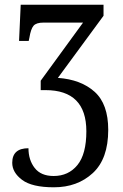

<svg xmlns="http://www.w3.org/2000/svg" viewBox="-20 -556 522 816"><path d="M32 136Q32 74 101 74Q101 124 127.5 158Q154 192 208 192Q271 192 309 145.5Q347 99 347 2Q347 -173 173 -173H153V-213L333 -460H165Q134 -460 122.5 -446.5Q111 -433 105 -396L102 -382H61L68 -536H420V-489L226 -225Q324 -218 382 -166Q440 -114 440 -4Q440 119 374.5 179.5Q309 240 209 240Q116 240 74 208.5Q32 177 32 136Z"/></svg>

Font: Noto Serif Narrow
Style: Regular
Weight: 400
Width: 4
Designer: Monotype Design Team
Foundry: Monotype Imaging Inc.
Version: Version 1.001